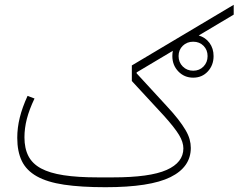

<svg xmlns="http://www.w3.org/2000/svg" viewBox="-20 -769 995 801"><path d="M786 -445Q749 -445 724 -471Q699 -497 699 -535Q699 -540 699.5 -546Q700 -552 701 -557L550 -467V-463L676 -326Q704 -296 723 -271.5Q742 -247 754 -226.5Q766 -206 771 -188Q776 -170 776 -152Q776 -72 691 -30Q606 12 420 12Q318 12 247.5 1.5Q177 -9 133.5 -33.5Q90 -58 71 -97.5Q52 -137 52 -194Q52 -236 62.5 -278.5Q73 -321 95 -369L124 -358Q102 -312 92 -273Q82 -234 82 -196Q82 -150 98.5 -118Q115 -86 151 -66.5Q187 -47 245.5 -38Q304 -29 388 -29H451Q605 -29 675 -60Q745 -91 745 -150Q745 -176 727 -206Q709 -236 664 -286L530 -431V-496L955 -749V-708L809 -621Q837 -613 854 -590Q871 -567 871 -535Q871 -497 847 -471Q823 -445 786 -445ZM786 -474Q812 -474 829 -491.5Q846 -509 846 -535Q846 -561 829 -578Q812 -595 786 -595Q760 -595 742.5 -578Q725 -561 725 -535Q725 -509 742.5 -491.5Q760 -474 786 -474Z"/></svg>

Font: IBM Plex Sans Arabic ExtLt
Style: Regular
Weight: 200
Designer: Mike Abbink, Paul van der Laan, Pieter van Rosmalen, Wael Morcos, Khajak Apelian
Foundry: Bold Monday
Version: Version 1.2